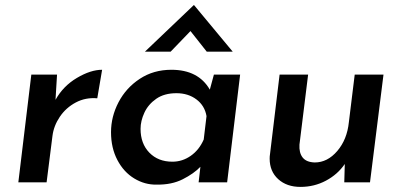

<svg xmlns="http://www.w3.org/2000/svg" viewBox="-20 -716 1577 754"><path d="M198 -324Q228 -378 282 -410Q336 -442 381 -442L362 -330Q316 -334 277.5 -313.5Q239 -293 215 -257.5Q191 -222 186 -182L163 0H52L103 -423H204Z M923 -423 872 0H760L767 -61Q741 -34 697.5 -12Q654 10 595 9Q549 10 507.5 -15Q466 -40 441 -87.5Q416 -135 416 -197Q416 -258 445.5 -314.5Q475 -371 529 -406.5Q583 -442 653 -442Q759 -442 804 -364L820 -423ZM791 -260Q784 -301 751.5 -325.5Q719 -350 673 -350Q625 -350 593.5 -328Q562 -306 547 -273.5Q532 -241 532 -210Q532 -152 566.5 -116.5Q601 -81 657 -81Q696 -81 729 -104Q762 -127 780 -168ZM792 -513 728 -594 650 -513H549L741 -696H742L894 -513Z M1486 -423 1433 0H1332L1334 -72Q1306 -31 1260 -6.5Q1214 18 1160 18Q1106 18 1072.5 -12.5Q1039 -43 1039 -93Q1039 -103 1040 -108L1078 -423H1190L1156 -148Q1154 -116 1168.5 -97.5Q1183 -79 1216 -78Q1266 -78 1304.5 -123Q1343 -168 1350 -236L1373 -423Z"/></svg>

Font: Josefin Sans SemiBold
Style: Italic
Weight: 600
Italic angle: -7°
Designer: Santiago Orozco
Foundry: Typemade
Version: Version 2.000